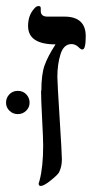

<svg xmlns="http://www.w3.org/2000/svg" viewBox="-34 -608 332 636"><path d="M102 -307 103 -308Q103 -361 113.5 -391Q124 -421 150 -461Q59 -461 59 -522Q59 -557 79 -579Q86 -588 94 -588Q101 -588 101 -581V-572Q101 -553 123 -553H179Q250 -553 250 -488Q250 -444 239 -444Q234 -444 227 -451Q216 -462 203 -462Q177 -462 166.5 -428.5Q156 -395 156 -353Q156 -336 163.5 -217Q171 -98 171 -80Q171 -55 161 -36Q155 -27 133 -9.5Q111 8 101 8Q94 8 94 0L97 -10Q109 -55 109 -126Q109 -149 105.5 -214.5Q102 -280 102 -307ZM52.5 -241Q41 -230 25 -230Q9 -230 -2.5 -241Q-14 -252 -14 -268Q-14 -284 -3 -295.5Q8 -307 25 -307Q42 -307 53 -295.5Q64 -284 64 -268Q64 -252 52.5 -241Z"/></svg>

Font: Libra Serif Modern
Style: Regular
Weight: 400
Designer: Stefan Peev, Context Ltd
Foundry: Stefan Peev, Context Ltd
Version: Version 1.000